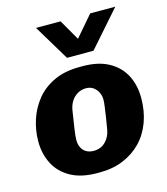

<svg xmlns="http://www.w3.org/2000/svg" viewBox="-114 -853 829 952"><g transform="rotate(-15 300.0 -377.0)"><path d="M268 10Q186 10 132 -20Q78 -50 51.5 -101.5Q25 -153 25 -217Q25 -273 42.5 -327Q60 -381 95.5 -425Q131 -469 186.5 -495Q242 -521 319 -521H334Q415 -521 468.5 -491Q522 -461 548 -410Q574 -359 574 -294Q574 -227 553.5 -171Q533 -115 494.5 -75Q456 -35 402 -12.5Q348 10 281 10ZM279 -101Q316 -101 340 -125Q364 -149 370 -184Q375 -210 379.5 -240Q384 -270 387.5 -295.5Q391 -321 391 -334Q391 -354 382.5 -371.5Q374 -389 358.5 -400Q343 -411 321 -411Q297 -411 277 -399Q257 -387 245 -367.5Q233 -348 229 -324Q221 -274 215 -234Q209 -194 209 -175Q209 -153 217.5 -136Q226 -119 242 -110Q258 -101 279 -101ZM567 -764 406 -581H270L160 -764H286L347 -658L438 -764Z"/></g></svg>

Font: Chivo Mono Medium ExtraBold
Style: Italic
Weight: 800
Italic angle: -8.05°
Monospace: yes
Version: Version 1.008